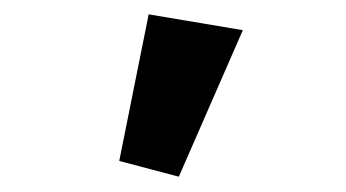

<svg xmlns="http://www.w3.org/2000/svg" viewBox="-20 -834 471 261"><path d="M223.1 -593.8 310.1 -793 182.1 -814.5 142.1 -615.2Z"/></svg>

Font: Winston ExtraBold
Style: Regular
Weight: 800
Designer: Vernon Adams, Kim Jin-seong, David Berlow, Cristiano Sobral
Foundry: The Winston Project Authors
Version: Version 3.004